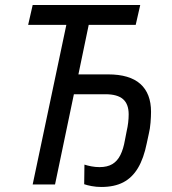

<svg xmlns="http://www.w3.org/2000/svg" viewBox="-20 -734 686 764"><path d="M383 10Q363 10 344.5 6.5Q326 3 315 -1L316 -79Q328 -75 344 -72Q360 -69 376 -69Q407 -69 427 -81Q447 -93 459 -117Q471 -141 477 -176L484 -212Q488 -229 490 -246Q492 -263 492 -279Q492 -320 469.5 -339.5Q447 -359 400 -359H274L199 0H110L244 -635H92L110 -714H538L520 -635H333L292 -438H410Q496 -438 538.5 -400Q581 -362 581 -289Q581 -271 579 -246Q577 -221 572 -201L564 -164Q552 -104 529 -65.5Q506 -27 470.5 -8.5Q435 10 383 10Z"/></svg>

Font: Noto Sans Display
Style: Italic
Weight: 400
Italic angle: -12°
Designer: Monotype Design Team
Foundry: Monotype Imaging Inc.
Version: Version 2.003